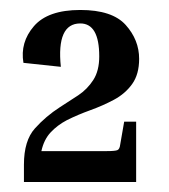

<svg xmlns="http://www.w3.org/2000/svg" viewBox="-20 -810 339 385"><path d="M229 -566H253V-445H28V-480Q28 -528 50 -552.5Q72 -577 100 -595Q119 -607 137 -619Q155 -631 167 -649.5Q179 -668 179 -697Q179 -763 141 -763Q93 -763 102 -676L27 -684Q20 -725 48 -757.5Q76 -790 141 -790Q205 -790 232 -760Q259 -730 259 -692Q259 -661 245 -641.5Q231 -622 208.5 -610Q186 -598 161 -589Q136 -580 114 -569Q95 -559 81.5 -544.5Q68 -530 63 -507H194Q211 -507 215.5 -509Q220 -511 221 -520Z"/></svg>

Font: Inria Serif
Style: Bold
Weight: 700
Designer: Black Foundry Team
Foundry: Black Foundry
Version: Version 1.000; ttfautohint (v1.8.3)